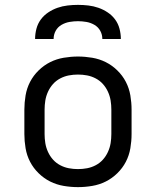

<svg xmlns="http://www.w3.org/2000/svg" viewBox="-20 -760 640 788"><path d="M300 8Q271 8 241.5 3Q212 -2 186 -15Q160 -28 138.5 -49Q117 -70 103.5 -96Q90 -122 85 -151.5Q80 -181 80 -210V-310Q80 -339 85 -368.5Q90 -398 103.5 -424Q117 -450 138.5 -471Q160 -492 186 -505Q212 -518 241.5 -523Q271 -528 300 -528Q329 -528 358.5 -523Q388 -518 414 -505Q440 -492 461.5 -471Q483 -450 496.5 -424Q510 -398 515 -368.5Q520 -339 520 -310V-210Q520 -181 515 -151.5Q510 -122 496.5 -96Q483 -70 461.5 -49Q440 -28 414 -15Q388 -2 358.5 3Q329 8 300 8ZM300 -66Q319 -66 337.5 -69.5Q356 -73 373 -82Q390 -91 402.5 -105Q415 -119 423 -136.5Q431 -154 434 -172.5Q437 -191 437 -210V-310Q437 -329 434 -347.5Q431 -366 423 -383.5Q415 -401 402.5 -415Q390 -429 373 -438Q356 -447 337.5 -450.5Q319 -454 300 -454Q281 -454 262.5 -450.5Q244 -447 227 -438Q210 -429 197.5 -415Q185 -401 177 -383.5Q169 -366 166 -347.5Q163 -329 163 -310V-210Q163 -191 166 -172.5Q169 -154 177 -136.5Q185 -119 197.5 -105Q210 -91 227 -82Q244 -73 262.5 -69.5Q281 -66 300 -66ZM124 -600Q124 -621 129.5 -642Q135 -663 147.5 -680Q160 -697 178 -709Q196 -721 216 -728Q236 -735 257.5 -737.5Q279 -740 300 -740Q321 -740 342.5 -737.5Q364 -735 384 -728Q404 -721 422 -709Q440 -697 452.5 -680Q465 -663 470.5 -642Q476 -621 476 -600H400Q400 -618 391.5 -633.5Q383 -649 367.5 -658Q352 -667 334.5 -670Q317 -673 300 -673Q283 -673 265.5 -670Q248 -667 232.5 -658Q217 -649 208.5 -633.5Q200 -618 200 -600Z"/></svg>

Font: Iosevka Extended
Style: Regular
Weight: 400
Width: 7
Monospace: yes
Designer: Belleve Invis
Foundry: Belleve Invis
Version: Version 32.5.0; ttfautohint (v1.8.4)